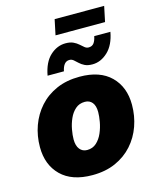

<svg xmlns="http://www.w3.org/2000/svg" viewBox="-133 -997 890 1097"><g transform="rotate(-15 312.5 -448.5)"><path d="M276.4 9.8Q155.8 9.8 91.3 -53.7Q26.9 -117.2 26.9 -222.2Q26.9 -288.6 48.3 -348.1Q69.8 -407.7 111.1 -453.9Q152.3 -500 212.2 -526.4Q272 -552.7 349.1 -552.7Q469.2 -552.7 533.4 -489.3Q597.7 -425.8 597.7 -320.8Q597.7 -254.9 576.7 -195.3Q555.7 -135.7 514.6 -89.6Q473.6 -43.5 413.8 -16.8Q354 9.8 276.4 9.8ZM284.2 -136.7Q316.9 -136.7 339.4 -157.2Q361.8 -177.7 375.2 -208.7Q388.7 -239.7 394.5 -272.7Q400.4 -305.7 400.4 -330.1Q400.4 -367.7 384.5 -387Q368.7 -406.2 341.3 -406.2Q308.1 -406.2 285.4 -386.2Q262.7 -366.2 249.3 -335.7Q235.8 -305.2 230 -272.7Q224.1 -240.2 224.1 -215.3Q224.1 -177.2 240.5 -157Q256.8 -136.7 284.2 -136.7ZM439.9 -601.6Q412.1 -601.6 394.5 -610.4Q377 -619.1 364.7 -630.9Q352.5 -642.6 342 -651.4Q331.5 -660.2 317.9 -660.2Q282.7 -660.2 271.5 -605.5H174.8Q189 -682.6 230 -720.2Q271 -757.8 321.3 -757.8Q348.6 -757.8 366.7 -749.3Q384.8 -740.7 397.5 -729.2Q410.2 -717.8 420.7 -709.2Q431.2 -700.7 443.8 -700.7Q464.4 -700.7 475.1 -715.1Q485.8 -729.5 490.7 -754.9H586.4Q572.8 -679.7 531.2 -640.6Q489.7 -601.6 439.9 -601.6ZM590.3 -907.2 571.3 -816.4H278.3L297.4 -907.2Z"/></g></svg>

Font: Inter Black
Style: Italic
Weight: 900
Italic angle: -9.39999°
Designer: Rasmus Andersson
Foundry: rsms
Version: Version 4.000;git-a52131595